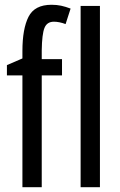

<svg xmlns="http://www.w3.org/2000/svg" viewBox="-20 -785 503 805"><path d="M240 -469H155V0H74V-469H9V-512L74 -540V-571Q74 -664 99.5 -714.5Q125 -765 196 -765Q218 -765 236.5 -761Q255 -757 276 -749L255 -684Q242 -689 229.5 -691.5Q217 -694 206 -694Q177 -694 166.5 -668Q156 -642 155 -574V-537H240ZM399 0H318V-760H399Z"/></svg>

Font: Noto Sans ExtraCondensed
Style: Regular
Weight: 400
Width: 2
Designer: Monotype Design Team
Foundry: Monotype Imaging Inc.
Version: Version 2.013; ttfautohint (v1.8.4.7-5d5b)